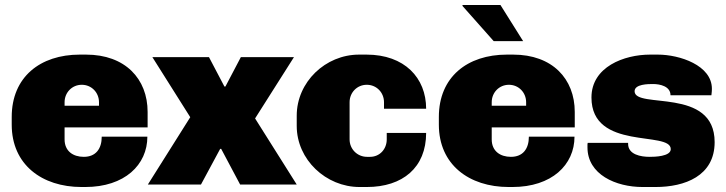

<svg xmlns="http://www.w3.org/2000/svg" viewBox="-20 -740 2913 770"><path d="M325 -521H300C141 -521 27 -431 27 -271V-240C27 -80 148 10 307 10H322C480 10 571 -79 571 -192H388C388 -143 364 -111 316 -111C273 -111 239 -134 239 -181V-229H572V-291C572 -424 482 -521 325 -521ZM308 -400C347 -400 377 -369 377 -330V-316H239V-330C239 -369 269 -400 308 -400Z M1159 -511H946L884 -393H880L818 -511H591L743 -270L573 0H786L863 -143H867L943 0H1170L1003 -265Z M1450 -521H1420C1285 -521 1170 -411 1170 -276V-235C1170 -100 1287 10 1422 10H1451C1595 10 1689 -68 1689 -207H1531V-181C1531 -142 1503 -111 1464 -111H1452C1413 -111 1382 -142 1382 -181V-330C1382 -369 1412 -400 1451 -400C1490 -400 1520 -369 1520 -330V-304H1689C1689 -428 1602 -521 1450 -521Z M2078 -575 1987 -720H1836L1834 -717L1960 -575ZM2038 -521H2013C1854 -521 1740 -431 1740 -271V-240C1740 -80 1861 10 2020 10H2035C2193 10 2284 -79 2284 -192H2101C2101 -143 2077 -111 2029 -111C1986 -111 1952 -134 1952 -181V-229H2285V-291C2285 -424 2195 -521 2038 -521ZM2021 -400C2060 -400 2090 -369 2090 -330V-316H1952V-330C1952 -369 1982 -400 2021 -400Z M2618 -521H2587C2483 -521 2352 -472 2352 -349C2352 -134 2670 -217 2670 -142C2670 -112 2604 -111 2585 -111C2550 -111 2499 -120 2499 -163V-167H2337C2336 -164 2336 -161 2336 -158V-149C2336 -40 2450 10 2557 10H2609C2726 10 2846 -34 2846 -170C2846 -393 2525 -301 2525 -374C2525 -403 2580 -403 2599 -403C2627 -403 2669 -394 2669 -358H2833C2833 -362 2835 -370 2835 -384C2835 -478 2706 -521 2618 -521Z"/></svg>

Font: Chivo Light
Style: Bold
Weight: 900
Designer: Hector Gatti
Foundry: Omnibus-Type
Version: Version 1.003;PS 001.003;hotconv 1.0.70;makeotf.lib2.5.58329